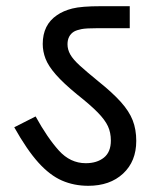

<svg xmlns="http://www.w3.org/2000/svg" viewBox="-20 -642 507 620"><path d="M420 -187Q420 -121 377.5 -81.5Q335 -42 265 -42Q219 -42 180 -59Q141 -76 104 -117Q67 -158 26 -231L95 -266Q133 -197 170 -156Q207 -115 257 -115Q293 -115 315.5 -133Q338 -151 338 -188Q338 -214 328.5 -234.5Q319 -255 295.5 -279Q272 -303 229 -337Q185 -373 160.5 -401Q136 -429 127 -452.5Q118 -476 118 -500Q118 -562 164 -593Q184 -607 213.5 -614.5Q243 -622 306 -622H399V-551H297Q258 -551 243 -548Q228 -545 219 -540Q198 -527 198 -499Q198 -482 207 -466Q216 -450 238 -430Q260 -410 298 -379Q343 -343 370 -313Q397 -283 408.5 -253.5Q420 -224 420 -187Z"/></svg>

Font: TSCustom
Style: Regular
Weight: 400
Designer: Monotype Design Team
Foundry: Monotype Imaging Inc.
Version: Version 2.004; ttfautohint (v1.8.3) -l 8 -r 50 -G 200 -x 14 